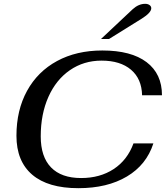

<svg xmlns="http://www.w3.org/2000/svg" viewBox="-20 -974 867 1004"><path d="M66 -264Q66 -398 121.5 -499Q177 -600 278.5 -655Q380 -710 515 -710Q666 -710 746.5 -649Q827 -588 827 -476H723Q721 -562 665 -609.5Q609 -657 511 -657Q418 -657 345.5 -607Q273 -557 233 -467Q193 -377 193 -261Q193 -154 247 -98.5Q301 -43 404 -43Q503 -43 574.5 -90Q646 -137 678 -224H782Q746 -112 643.5 -51Q541 10 390 10Q231 10 148.5 -60.5Q66 -131 66 -264ZM674 -926Q705 -954 739 -954Q753 -954 762 -947.5Q771 -941 771 -931Q771 -908 722 -877L550 -770H508Z"/></svg>

Font: Fahkwang Medium
Style: Italic
Weight: 500
Italic angle: -10°
Version: Version 1.000; ttfautohint (v1.6)